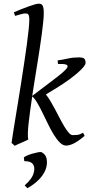

<svg xmlns="http://www.w3.org/2000/svg" viewBox="-20 -762 479 1030"><path d="M214.8 -691.9Q214.8 -673.3 211.9 -644.5Q209 -615.7 204.3 -580.1Q199.7 -544.4 193.4 -503.7Q187 -462.9 180.2 -419.9Q173.3 -377 166.3 -333Q159.2 -289.1 152.8 -247.6L257.8 -327.1Q291.5 -352.5 313 -370.6Q334.5 -388.7 340.6 -399.7Q346.7 -410.6 335.2 -415.3Q323.7 -419.9 291 -418.9L289.1 -438Q317.9 -441.9 344.5 -448Q371.1 -454.1 401.9 -454.1Q425.3 -454.1 432.1 -447.3Q439 -440.4 439 -423.8Q439 -416.5 428.5 -403.3Q418 -390.1 397.7 -372.3Q377.4 -354.5 348.6 -333.5Q319.8 -312.5 283.2 -290L226.1 -255.4Q238.8 -239.7 252 -217.5Q265.1 -195.3 277.8 -171.1Q290.5 -147 303 -123Q315.4 -99.1 327.1 -80.1Q338.9 -61 349.6 -49.1Q360.4 -37.1 370.1 -37.1Q381.3 -37.1 394.3 -38.3Q407.2 -39.6 425.8 -49.8L434.1 -33.2Q401.9 -5.9 377.7 6.6Q353.5 19 335 19Q317.4 19 300.8 2.4Q284.2 -14.2 268.3 -40Q252.4 -65.9 237.3 -97.2Q222.2 -128.4 207.8 -157.7Q193.4 -187 179.7 -210.4Q166 -233.9 152.8 -244.6Q146.5 -203.1 141.4 -165.5Q136.2 -127.9 133.1 -97.4Q129.9 -66.9 129.4 -45.2Q128.9 -23.4 131.8 -13.2Q125 -9.8 115 -5.4Q105 -1 94.7 3.7Q84.5 8.3 74.7 12.5Q64.9 16.6 59.1 20L42 4.9Q43.9 -9.3 48.8 -41.3Q53.7 -73.2 60.8 -116.5Q67.9 -159.7 76.4 -211.4Q85 -263.2 93.3 -316.9Q101.6 -370.6 109.6 -423.3Q117.7 -476.1 123.8 -521.5Q129.9 -566.9 133.5 -602.1Q137.2 -637.2 137.2 -655.8Q137.2 -668 135.7 -674.8Q134.3 -681.6 131.3 -685.1Q128.4 -688.5 124 -689.2Q119.6 -689.9 113.8 -689.9Q109.9 -689.9 101.1 -688Q92.3 -686 83.5 -683.3Q74.7 -680.7 67.9 -678.7Q61 -676.8 61 -676.8L54.2 -695.8Q74.7 -705.1 95.7 -713.4Q116.7 -721.7 134.8 -728Q152.8 -734.4 166.5 -738.3Q180.2 -742.2 186 -742.2Q192.9 -742.2 198.2 -740.7Q203.6 -739.3 207.3 -734.1Q210.9 -729 212.9 -719Q214.8 -709 214.8 -691.9ZM229.5 131.3Q222.2 164.1 195.6 194.1Q168.9 224.1 127 247.6L112.3 232.4Q133.3 213.9 145.5 197Q157.7 180.2 162.6 158.2Q167.5 132.8 156 117.7Q144.5 102.5 110.4 102.5L107.9 83Q112.3 78.1 125 72.5Q137.7 66.9 152.8 62.5Q168 58.1 181.9 55.4Q195.8 52.7 202.1 53.7Q224.1 65.4 229.2 86.2Q234.4 106.9 229.5 131.3Z"/></svg>

Font: Gentium
Style: Italic
Weight: 400
Italic angle: -7°
Designer: J. Victor Gaultney
Version: Version 1.02; 2005; OFL release